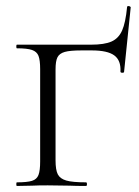

<svg xmlns="http://www.w3.org/2000/svg" viewBox="-20 -616 459 636"><path d="M36 -12Q70 -12 86 -17Q102 -22 107.5 -36.5Q113 -51 113 -81V-387Q113 -417 107.5 -431Q102 -445 86 -450.5Q70 -456 36 -456Q34 -456 34 -462Q34 -468 36 -468H281Q326 -468 349.5 -478.5Q373 -489 384.5 -515Q396 -541 401 -593Q401 -596 406 -596Q408 -596 410.5 -594.5Q413 -593 413 -592L391 -378Q391 -375 385 -375Q379 -375 379 -379Q381 -416 358.5 -432.5Q336 -449 284 -449H250Q212 -449 194.5 -444Q177 -439 170.5 -426.5Q164 -414 164 -386V-85Q164 -53 171.5 -38.5Q179 -24 199.5 -18Q220 -12 265 -12Q268 -12 268 -6Q268 0 265 0Q230 0 211 -1L138 -2Q104 -2 87 -1L36 0Q34 0 34 -6Q34 -12 36 -12Z"/></svg>

Font: Cormorant Unicase Light
Style: Regular
Weight: 300
Designer: Christian Thalmann (Catharsis Fonts)
Foundry: Catharsis Fonts
Version: Version 4.000